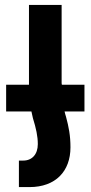

<svg xmlns="http://www.w3.org/2000/svg" viewBox="-20 -521 372 782"><path d="M5 -176V-67H108C110 -58 112 -49 114 -40C127 2 134 34 134 66C134 108 110 133 75 133H57V241H100C207 241 267 176 267 79C267 31 260 -4 249 -45C246 -53 245 -60 243 -67H324V-176H232L231 -182V-501H98V-176Z"/></svg>

Font: Noto Sans Armenian Condensed
Style: Bold
Weight: 700
Width: 3
Designer: Monotype Design Team
Foundry: Monotype Imaging Inc.
Version: Version 2.008